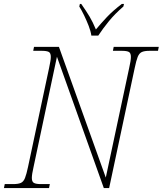

<svg xmlns="http://www.w3.org/2000/svg" viewBox="-33 -951 823 971"><path d="M-13 0 -9 -20H34Q59 -20 72.5 -26Q86 -32 93.5 -51Q101 -70 109 -108L215 -606Q219 -626 221.5 -639.5Q224 -653 224 -663Q224 -683 213.5 -688.5Q203 -694 178 -694H135L139 -714H265L502 -53L620 -606Q629 -645 629 -663Q629 -683 618.5 -688.5Q608 -694 583 -694H538L542 -714H770L766 -694H723Q698 -694 684.5 -688Q671 -682 663.5 -663.5Q656 -645 648 -606L519 0H492L255 -664L137 -108Q128 -69 128 -51Q128 -32 138.5 -26Q149 -20 174 -20H219L215 0ZM429 -771Q426 -793 415.5 -820Q405 -847 392.5 -873Q380 -899 368 -918L371 -931H378Q404 -894 420 -867Q436 -840 452 -802Q477 -832 507 -864Q537 -896 583 -931H594L591 -918Q548 -881 517.5 -843.5Q487 -806 464 -771Z"/></svg>

Font: Noto Serif Thin
Style: Italic
Weight: 100
Italic angle: -12°
Designer: Monotype Design Team
Foundry: Monotype Imaging Inc.
Version: Version 2.014; ttfautohint (v1.8.4.7-5d5b)